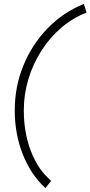

<svg xmlns="http://www.w3.org/2000/svg" viewBox="-20 -735 460 976"><path d="M211 221Q138 155 96.5 51Q55 -53 55 -174Q55 -294 98.5 -401Q142 -508 221 -590Q300 -672 406 -715L420 -671Q350 -644 292 -594.5Q234 -545 191 -478Q148 -411 124.5 -333.5Q101 -256 101 -174Q101 -59 138 35.5Q175 130 240 184Z"/></svg>

Font: Red Hat Display VF
Style: Italic
Weight: 300
Italic angle: -12°
Designer: Pentagram, MCKL
Foundry: Pentagram, MCKL
Version: Version 1.023